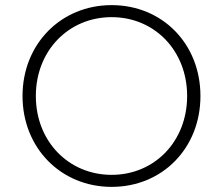

<svg xmlns="http://www.w3.org/2000/svg" viewBox="-20 -725 871 750"><path d="M416 5C614 5 763 -146 763 -350C763 -554 614 -705 416 -705C218 -705 68 -553 68 -350C68 -147 218 5 416 5ZM416 -42C248 -42 120 -173 120 -350C120 -527 248 -658 416 -658C584 -658 711 -527 711 -350C711 -173 584 -42 416 -42Z"/></svg>

Font: Chess Sans Light
Style: Regular
Weight: 300
Designer: Wolf Bōese
Foundry: Wolf Bōese
Version: Version 7.223;Glyphs 3.3 (3306)